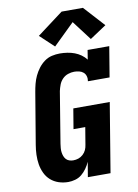

<svg xmlns="http://www.w3.org/2000/svg" viewBox="-105 -1051 809 1126"><g transform="rotate(-10 300.0 -487.5)"><path d="M209 8Q179 8 152 -1Q125 -10 104.5 -28Q84 -46 72 -71.5Q60 -97 55.5 -124.5Q51 -152 52 -181.5Q53 -211 58 -240L109 -545Q113 -569 119 -592.5Q125 -616 135.5 -638.5Q146 -661 161.5 -681.5Q177 -702 197.5 -717Q218 -732 242 -737.5Q266 -743 290 -743Q312 -743 334.5 -739.5Q357 -736 377 -728.5Q397 -721 414.5 -708.5Q432 -696 445 -679L454 -735H583L553 -554H424Q427 -569 423 -583.5Q419 -598 408.5 -607Q398 -616 383.5 -619.5Q369 -623 354 -623Q336 -623 317 -616.5Q298 -610 284 -595.5Q270 -581 263 -562.5Q256 -544 252 -526L202 -221Q200 -208 199 -195.5Q198 -183 199.5 -171Q201 -159 205 -148Q209 -137 216.5 -128.5Q224 -120 235.5 -116Q247 -112 259 -112Q275 -112 290 -117Q305 -122 317.5 -133.5Q330 -145 336.5 -159.5Q343 -174 345 -190L362 -292H292L312 -412H529L461 0H326L341 -89Q332 -69 319 -50.5Q306 -32 289 -18Q272 -4 250.5 2Q229 8 209 8ZM270 -788 187 -866 343 -983H470L582 -860L484 -795L396 -911Z"/></g></svg>

Font: Iosevka Slab Heavy Extended
Style: Italic
Weight: 900
Width: 7
Italic angle: -9°
Monospace: yes
Designer: Belleve Invis
Foundry: Belleve Invis
Version: Version 11.1.0; ttfautohint (v1.8.3)